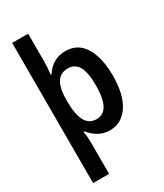

<svg xmlns="http://www.w3.org/2000/svg" viewBox="-242 -853 1014 1186"><g transform="rotate(-30 265.0 -260.0)"><path d="M55 240V-760H169V-562Q169 -525 163 -470H169Q193 -509 229 -530.5Q265 -552 313 -552Q374 -552 413.5 -517.5Q453 -483 473 -420.5Q493 -358 493 -276Q493 -140 443.5 -65Q394 10 310 10Q265 10 229.5 -10.5Q194 -31 169 -63H162Q166 -40 167.5 -21.5Q169 -3 169 15V240ZM273 -91Q372 -91 372 -275Q372 -366 348 -409Q324 -452 273 -452Q169 -452 169 -290V-272Q169 -184 194 -137.5Q219 -91 273 -91Z"/></g></svg>

Font: Noto Sans Mono Condensed SemiBold
Style: Regular
Weight: 600
Width: 3
Designer: Monotype Design Team
Foundry: Monotype Imaging Inc.
Version: Version 2.014